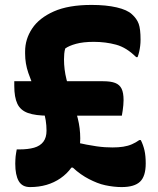

<svg xmlns="http://www.w3.org/2000/svg" viewBox="-20 -740 640 780"><path d="M38 -410H399Q430 -410 448 -403Q466 -396 474 -379.5Q482 -363 482 -333Q482 -324 481 -313Q480 -302 478.5 -291.5Q477 -281 475 -270H178Q124 -270 93.5 -281Q63 -292 50.5 -318.5Q38 -345 38 -391Q38 -395 38 -398Q38 -401 38 -404Q38 -407 38 -410ZM361 -570Q318 -570 289 -562Q260 -554 245 -543Q242 -533 241 -521.5Q240 -510 240 -499Q240 -458 250 -418Q260 -378 273 -338.5Q286 -299 296 -259Q306 -219 306 -178Q306 -170 305.5 -162.5Q305 -155 303.5 -146.5Q302 -138 300 -128L289 -185L313 -124L276 -165Q308 -157 331.5 -152.5Q355 -148 373 -145.5Q391 -143 406.5 -142Q422 -141 437 -141Q461 -141 480.5 -144Q500 -147 516 -154Q532 -161 546 -171H552Q562 -151 567 -129Q572 -107 572 -76Q572 -24 549 -2Q526 20 474 20Q458 20 441 18Q424 16 407.5 12.5Q391 9 374.5 2.5Q358 -4 341.5 -12.5Q325 -21 308.5 -32.5Q292 -44 276 -59H270Q252 -34 226 -16Q200 2 169 11Q138 20 102 20Q70 20 56 -4.5Q42 -29 42 -75Q42 -84 42.5 -91Q43 -98 43.5 -105Q44 -112 45.5 -119Q47 -126 48 -133H58Q94 -133 118.5 -140Q143 -147 156 -164Q169 -181 169 -209Q169 -252 156 -291Q143 -330 125.5 -368Q108 -406 95 -444Q82 -482 82 -522V-531Q82 -581 110.5 -624Q139 -667 198.5 -693.5Q258 -720 352 -720Q411 -720 454 -710Q497 -700 516 -682Q536 -664 543.5 -643Q551 -622 551 -579Q551 -566 549.5 -553.5Q548 -541 545.5 -530Q543 -519 539 -508H533Q494 -547 451.5 -558.5Q409 -570 361 -570Z"/></svg>

Font: Recursive Monospace Casual ExtraBold
Style: Regular
Weight: 800
Version: Version 1.047